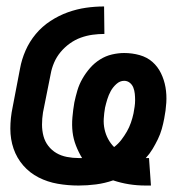

<svg xmlns="http://www.w3.org/2000/svg" viewBox="-20 -562 590 594"><path d="M431 12Q404 12 379 8Q354 4 330 -4Q304 5 277 8.5Q250 12 223 12Q190 12 158.5 6.5Q127 1 99.5 -13Q72 -27 52 -50Q32 -73 22 -102Q12 -131 12 -164Q12 -197 19 -230L42 -350Q47 -378 59 -405.5Q71 -433 90.5 -456.5Q110 -480 136 -497Q162 -514 190 -524Q218 -534 246 -538Q274 -542 302 -542L303 -457Q285 -457 266.5 -454.5Q248 -452 230 -445.5Q212 -439 196 -427.5Q180 -416 167.5 -401Q155 -386 147.5 -368.5Q140 -351 137 -334L113 -214Q110 -195 110 -176.5Q110 -158 114.5 -141Q119 -124 129.5 -110.5Q140 -97 154.5 -88.5Q169 -80 187 -76.5Q205 -73 224 -73H234Q223 -91 215 -111.5Q207 -132 204.5 -153.5Q202 -175 204 -198.5Q206 -222 210 -245Q214 -264 219.5 -282.5Q225 -301 235 -318.5Q245 -336 258.5 -351.5Q272 -367 289.5 -378Q307 -389 326.5 -393.5Q346 -398 364 -398Q389 -398 412 -391.5Q435 -385 451.5 -370.5Q468 -356 478 -335.5Q488 -315 492 -292Q496 -269 494.5 -244.5Q493 -220 488 -195Q485 -179 480.5 -163Q476 -147 468.5 -131.5Q461 -116 452 -101Q443 -86 431 -73H441L447 12ZM333 -107Q346 -117 355.5 -129.5Q365 -142 372.5 -155Q380 -168 385 -182.5Q390 -197 393 -211Q395 -222 396.5 -232Q398 -242 398 -252Q398 -262 397 -272Q396 -282 392.5 -291Q389 -300 381.5 -306Q374 -312 364 -312Q351 -312 340 -302Q329 -292 322.5 -280Q316 -268 312 -255Q308 -242 305 -229Q302 -212 301 -195Q300 -178 303.5 -162Q307 -146 314.5 -132Q322 -118 333 -107Z"/></svg>

Font: Lode Dark Term
Style: Bold Italic
Weight: 700
Italic angle: -11°
Monospace: yes
Designer: Belleve Invis
Foundry: Belleve Invis
Version: Version 29.2.0